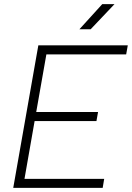

<svg xmlns="http://www.w3.org/2000/svg" viewBox="-20 -914 642 934"><path d="M44.4 0 158.7 -649.4 166.5 -693.4H601.6L593.8 -649.4H205.6L156.2 -369.1H457L449.2 -325.2H148.4L99.1 -43.9H486.8L479.5 0ZM366.2 -771.5 477.5 -894H537.1L420.9 -771.5Z"/></svg>

Font: Cascadia Code NF ExtraLight
Style: Italic
Weight: 200
Italic angle: -10°
Monospace: yes
Designer: Aaron Bell
Foundry: Saja Typeworks
Version: Version 2404.023; ttfautohint (v1.8.4)